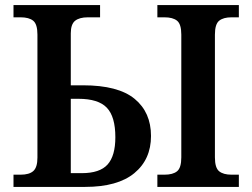

<svg xmlns="http://www.w3.org/2000/svg" viewBox="-20 -734 990 754"><path d="M33 -48H61Q95 -48 111 -62.5Q127 -77 127 -115V-598Q127 -639 110.5 -652.5Q94 -666 61 -666H33V-714H373V-666H325Q292 -666 275 -652.5Q258 -639 258 -603V-399H306Q444 -399 508.5 -346Q573 -293 573 -200Q573 -108 507.5 -54Q442 0 314 0H33ZM598 -48H626Q659 -48 675.5 -61.5Q692 -75 692 -116V-598Q692 -639 675.5 -652.5Q659 -666 626 -666H598V-714H918V-666H889Q857 -666 840.5 -652.5Q824 -639 824 -598V-116Q824 -75 840.5 -61.5Q857 -48 889 -48H918V0H598ZM301 -54Q372 -54 402.5 -88Q433 -122 433 -195Q433 -276 399.5 -311Q366 -346 288 -346H258V-54Z"/></svg>

Font: Noto Serif SemiBold
Style: Regular
Weight: 600
Designer: Monotype Design Team
Foundry: Monotype Imaging Inc.
Version: Version 1.001